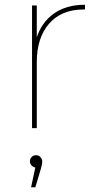

<svg xmlns="http://www.w3.org/2000/svg" viewBox="-20 -540 423 809"><path d="M115 0V-517H135V-374L133 -377Q154 -445 206.5 -482.5Q259 -520 338 -520V-500Q337 -500 335.5 -500Q334 -500 332 -500Q239 -500 187 -440.5Q135 -381 135 -278V0ZM111 249 131 155 132 166Q122 166 114 158Q106 150 106 140Q106 129 113.5 121.5Q121 114 132 114Q144 114 151 122.5Q158 131 158 140Q158 148 156 156Q154 164 152 172L129 249Z"/></svg>

Font: Montserrat Thin Thin
Style: Regular
Weight: 250
Version: Version 9.000